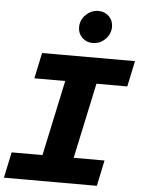

<svg xmlns="http://www.w3.org/2000/svg" viewBox="-73 -1006 785 1054"><g transform="rotate(5 319.5 -478.5)"><path d="M-11 0 19 -142H189L278 -558H108L138 -700H650L620 -558H450L361 -142H531L501 0ZM409 -779Q375 -779 351.5 -802Q328 -825 328 -859Q328 -899 357.5 -928Q387 -957 427 -957Q461 -957 484.5 -934Q508 -911 508 -877Q508 -837 479 -808Q450 -779 409 -779Z"/></g></svg>

Font: Red Hat Mono
Style: Italic
Weight: 300
Italic angle: -12°
Monospace: yes
Designer: Pentagram, MCKL
Foundry: Pentagram, MCKL
Version: Version 1.023